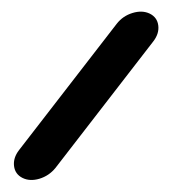

<svg xmlns="http://www.w3.org/2000/svg" viewBox="-20 -127 309 324"><path d="M177 -86.9Q187.3 -100.1 203.6 -105.1Q220 -110.1 232.7 -104Q245.4 -97.7 247.1 -83.9Q248.8 -70.1 238.5 -56.9L73.5 156.5Q62.7 169.7 46.6 174.6Q30.5 179.4 18.1 173.3Q5.4 167 3.7 153.2Q2 139.4 12.2 126.2Z"/></svg>

Font: Tecnico
Style: GruesoInclinado
Weight: 700
Italic angle: -15°
Version: Version 1.3